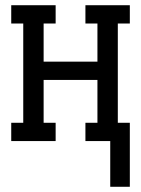

<svg xmlns="http://www.w3.org/2000/svg" viewBox="-20 -540 540 735"><path d="M402 175V0H307V-70H353V-234H147V-70H193V0H23V-70H69V-450H23V-520H193V-450H147V-304H353V-450H307V-520H477V-450H431V-70H477V175Z"/></svg>

Font: Iosevka Curly Slab
Style: Regular
Weight: 400
Monospace: yes
Designer: Belleve Invis
Foundry: Belleve Invis
Version: Version 22.1.2; ttfautohint (v1.8.4)